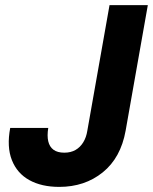

<svg xmlns="http://www.w3.org/2000/svg" viewBox="-20 -720 599 752"><path d="M212 12Q143 12 95 -14.5Q47 -41 26.5 -93Q6 -145 20 -219H169Q164 -188 169 -166.5Q174 -145 189.5 -133.5Q205 -122 232 -122Q257 -122 275.5 -132.5Q294 -143 306 -162.5Q318 -182 322 -208L409 -700H559L472 -208Q453 -102 382.5 -45Q312 12 212 12Z"/></svg>

Font: DM Sans 28pt Black
Style: Italic
Weight: 900
Italic angle: -10°
Version: Version 4.004;gftools[0.9.30]